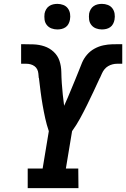

<svg xmlns="http://www.w3.org/2000/svg" viewBox="-20 -971 651 991"><path d="M123 0V-101H200L232 -294Q221 -326 213.5 -360Q206 -394 200 -428.5Q194 -463 189.5 -498Q185 -533 181 -568L180 -569Q179 -580 178 -591.5Q177 -603 172 -613Q167 -623 158 -629.5Q149 -636 138 -639Q127 -642 115 -642Q103 -642 91 -642H89V-743H92Q122 -743 152 -742Q182 -741 209 -732Q236 -723 257 -703.5Q278 -684 287 -657Q296 -630 296.5 -600Q297 -570 299 -541Q301 -512 304 -483Q307 -454 311 -425Q321 -447 330.5 -469Q340 -491 349 -513.5Q358 -536 367.5 -558Q377 -580 385.5 -602.5Q394 -625 403.5 -647.5Q413 -670 429.5 -689Q446 -708 468 -720Q490 -732 513.5 -737Q537 -742 560 -742.5Q583 -743 606 -743H611V-642H609Q597 -642 585 -642Q573 -642 561 -639Q549 -636 538 -629.5Q527 -623 519 -613Q511 -603 506 -591.5Q501 -580 496 -569L495 -568Q479 -533 462.5 -498Q446 -463 429 -428.5Q412 -394 393.5 -360Q375 -326 352 -294L320 -101H384L385 0ZM506 -819Q490 -819 475.5 -824.5Q461 -830 451.5 -842Q442 -854 440 -869.5Q438 -885 440 -901Q442 -912 448 -922.5Q454 -933 463.5 -939.5Q473 -946 484 -948.5Q495 -951 506 -951Q522 -951 536.5 -945.5Q551 -940 560 -928Q569 -916 571.5 -900.5Q574 -885 571 -869Q569 -858 563.5 -847.5Q558 -837 548.5 -830.5Q539 -824 528 -821.5Q517 -819 506 -819ZM276 -819Q260 -819 245.5 -824.5Q231 -830 221.5 -842Q212 -854 210 -869.5Q208 -885 210 -901Q212 -912 218 -922.5Q224 -933 233.5 -939.5Q243 -946 254 -948.5Q265 -951 276 -951Q292 -951 306.5 -945.5Q321 -940 330 -928Q339 -916 341.5 -900.5Q344 -885 341 -869Q339 -858 333.5 -847.5Q328 -837 318.5 -830.5Q309 -824 298 -821.5Q287 -819 276 -819Z"/></svg>

Font: Iosevka Etoile
Style: Bold Italic
Weight: 700
Italic angle: -9°
Designer: Belleve Invis
Foundry: Belleve Invis
Version: Version 28.1.0; ttfautohint (v1.8.4)